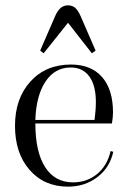

<svg xmlns="http://www.w3.org/2000/svg" viewBox="-20 -685 489 717"><path d="M143 -486 130 -496 186 -625Q203 -665 233 -665Q250 -665 260.5 -656Q271 -647 281 -625L337 -496L323 -486L234 -600ZM234 12Q145 12 90.5 -50.5Q36 -113 36 -215Q36 -317 93.5 -380.5Q151 -444 245 -444Q320 -444 361 -397.5Q402 -351 402 -265Q402 -248 398 -224H112Q112 -118 148.5 -61Q185 -4 253 -4Q305 -4 343 -35.5Q381 -67 393 -121L403 -118Q390 -59 343.5 -23.5Q297 12 234 12ZM244 -433Q185 -433 150 -380.5Q115 -328 112 -237H333Q338 -274 338 -304Q338 -366 313.5 -399.5Q289 -433 244 -433Z"/></svg>

Font: Arapey Regular-Display
Style: Regular
Weight: 400
Designer: Eduardo Rodriguez Tunni
Foundry: Eduardo Rodriguez Tunni
Version: Version 4.000